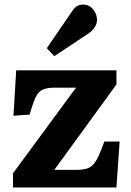

<svg xmlns="http://www.w3.org/2000/svg" viewBox="-20 -821 572 841"><path d="M37 0V-62L313 -437H220Q186 -437 167 -428.5Q148 -420 136 -394.5Q124 -369 110 -319L39 -314L51 -513H490V-451L218 -77H312Q340 -77 358 -82Q376 -87 388.5 -100.5Q401 -114 412 -138Q423 -162 437 -201H504L490 0ZM218 -575 185 -610 294 -769Q306 -788 317.5 -794.5Q329 -801 343 -801Q365 -801 378.5 -789.5Q392 -778 398.5 -762.5Q405 -747 405 -734Q405 -718 395.5 -702.5Q386 -687 367 -674Z"/></svg>

Font: Literata 18pt
Style: Bold
Weight: 700
Designer: Latin by Veronika Burian and Jose Scaglione. Greek by Irene Vlachou. Cyrillic by Vera Evstafieva.
Foundry: TypeTogether
Version: Version 3.103;gftools[0.9.29]